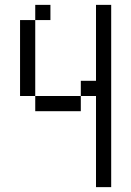

<svg xmlns="http://www.w3.org/2000/svg" viewBox="-20 -645 540 790"><path d="M187.5 -562.5V-625H125V-562.5H62.5V-250H125V-187.5H312.5V-250H125V-562.5ZM375 -250Q375 -250 375 125H437.5Q437.5 125 437.5 -625H375V-312.5H312.5V-250Z"/></svg>

Font: Unifont
Style: Regular
Weight: 500
Version: Version 15.1.04